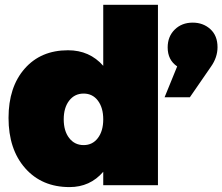

<svg xmlns="http://www.w3.org/2000/svg" viewBox="-20 -762 915 790"><path d="M15.1 -276.9Q15.1 -403.8 81.5 -479.5Q147.9 -555.2 259.8 -555.2Q348.6 -555.2 404.8 -491.2V-742.2H629.9V0H404.8V-55.2Q350.6 7.8 266.1 7.8Q152.3 7.8 83.7 -69.8Q15.1 -147.5 15.1 -276.9ZM324.2 -165Q360.8 -165 382.8 -194.1Q404.8 -223.1 404.8 -271Q404.8 -318.8 382.8 -347.9Q360.8 -377 324.2 -377Q287.1 -377 264.6 -347.9Q242.2 -318.8 242.2 -271Q242.2 -223.1 264.6 -194.1Q287.1 -165 324.2 -165ZM657.2 -361.8 709 -488.8Q669.9 -515.1 669.9 -566.9Q669.9 -611.8 699 -640.4Q728 -668.9 772.9 -668.9Q815.9 -668.9 845.5 -642.1Q875 -615.2 875 -567.9Q875 -525.9 848.1 -487.8L761.2 -361.8Z"/></svg>

Font: Trueno Black
Style: Regular
Weight: 900
Designer: Julieta Ulanovsky
Foundry: Julieta Ulanovsky
Version: Version 3.001b | FøM Fix